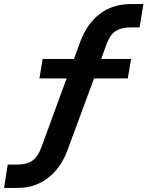

<svg xmlns="http://www.w3.org/2000/svg" viewBox="-64 -735 726 945"><path d="M-44 190 -26 75H24Q67 75 94.5 56.5Q122 38 140 -11L276 -382L290 -349H130L146 -445H321L291 -420L330 -527Q363 -617 426.5 -666Q490 -715 581 -715H642L623 -600H576Q533 -600 505 -582Q477 -564 459 -514L425 -420L411 -445H581L565 -349H378L411 -382L269 2Q248 61 211.5 103.5Q175 146 127.5 168Q80 190 19 190Z"/></svg>

Font: Nunito Sans 6pt
Style: Bold Italic
Weight: 700
Italic angle: -9°
Version: Version 3.101;gftools[0.9.27]